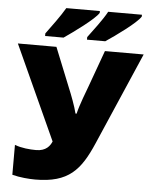

<svg xmlns="http://www.w3.org/2000/svg" viewBox="-61 -977 816 1037"><g transform="rotate(5 347.0 -458.5)"><path d="M666 -927H483C459 -882 410 -819 382 -781V-767H481C534 -802 645 -882 666 -917ZM438 -927H256C230 -882 183 -819 155 -781V-767H255C306 -802 417 -882 438 -917ZM694 -714H484L413 -518C404 -493 372 -412 361 -364H355C346 -402 322 -465 308 -498L221 -714H12L245 -203C235 -179 214 -149 160 -149C126 -149 80 -153 44 -167V-5C85 6 136 10 169 10C350 10 413 -65 477 -213Z"/></g></svg>

Font: Noto Sans UI Black
Style: Regular
Weight: 900
Designer: Monotype Design Team
Foundry: Monotype Imaging Inc.
Version: Version 1.901